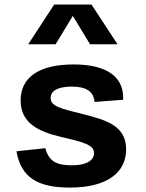

<svg xmlns="http://www.w3.org/2000/svg" viewBox="-20 -838 660 870"><path d="M314 -546C153.5 -546 73.5 -485.5 73.5 -383C73.5 -283.5 149 -242.5 257 -217.5C359.5 -193.5 406 -182 406 -144C406 -115 378.5 -89 304.5 -89C237.5 -89 201 -106.5 185.5 -166.5L54.5 -152.5C75 -35 149 12 296.5 12C462.5 12 551.5 -54 551.5 -161C551.5 -266.5 465.5 -293.5 355.5 -321C255 -346 209.5 -356 209.5 -394C209.5 -427.5 243.5 -445.5 305 -445.5C373.5 -445.5 404 -422.5 408.5 -376L538 -386C543 -491 462 -546 314 -546ZM108 -637.5H232L310 -766L388 -637.5H512.5L394.5 -817.5H225.5Z"/></svg>

Font: Monaspace Neon
Style: Bold
Weight: 700
Designer: Riley Cran & the Lettermatic Team
Foundry: Lettermatic
Version: Version 1.200 (Monaspace Neon)